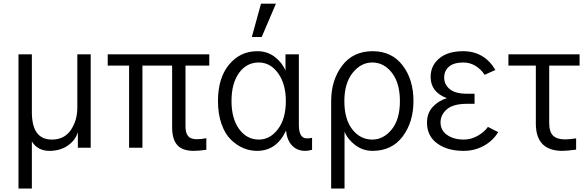

<svg xmlns="http://www.w3.org/2000/svg" viewBox="-20 -831 3305 1080"><path d="M84 229.5V-525.4H159.2V-200.2Q159.2 -45.9 271.5 -45.9Q341.8 -45.9 378.4 -99.6Q415 -153.3 415 -226.6V-525.4H490.2V0H418V-85H417Q403.3 -41 360.8 -11.7Q318.4 17.6 257.8 17.6Q192.4 17.6 159.2 -35.2V229.5Z M585.9 -461.9V-525.4H1157.2V-461.9H1023.4V-120.1Q1023.4 -83 1038.1 -65.4Q1052.7 -47.9 1085.9 -47.9Q1114.3 -47.9 1140.6 -53.7V11.7Q1095.7 17.6 1070.3 17.6Q1005.9 17.6 977.1 -15.1Q948.2 -47.9 948.2 -116.2V-461.9H781.2V0H706.1V-461.9Z M1206.1 -262.7Q1206.1 -392.6 1268.6 -467.8Q1331.1 -543 1426.8 -543Q1484.4 -543 1526.4 -510.3Q1568.4 -477.5 1585.9 -433.6V-525.4H1661.1V-128.9Q1661.1 -52.7 1705.1 -52.7Q1723.6 -52.7 1735.4 -55.7V11.7Q1713.9 17.6 1697.3 17.6Q1650.4 17.6 1622.1 -13.2Q1593.8 -43.9 1588.9 -96.7Q1536.1 17.6 1425.8 17.6Q1385.7 17.6 1348.6 2Q1311.5 -13.7 1278.8 -45.4Q1246.1 -77.1 1226.1 -133.3Q1206.1 -189.5 1206.1 -262.7ZM1282.2 -262.7Q1282.2 -164.1 1325.2 -105Q1368.2 -45.9 1436.5 -45.9Q1499 -45.9 1543.5 -104.5Q1587.9 -163.1 1587.9 -262.7Q1587.9 -358.4 1544.4 -418.9Q1501 -479.5 1435.5 -479.5Q1367.2 -479.5 1324.7 -420.9Q1282.2 -362.3 1282.2 -262.7ZM1396.5 -623 1448.2 -810.5H1532.2L1452.1 -623Z M2074.2 -45.9Q2136.7 -45.9 2183.1 -102.5Q2229.5 -159.2 2229.5 -262.7Q2229.5 -363.3 2184.6 -421.4Q2139.6 -479.5 2074.2 -479.5Q2009.8 -479.5 1963.4 -420.9Q1917 -362.3 1917 -262.7Q1917 -160.2 1961.9 -103Q2006.8 -45.9 2074.2 -45.9ZM1842.8 229.5V-261.7Q1842.8 -379.9 1904.3 -461.4Q1965.8 -543 2076.2 -543Q2183.6 -543 2244.6 -463.4Q2305.7 -383.8 2305.7 -262.7Q2305.7 -144.5 2245.1 -63.5Q2184.6 17.6 2075.2 17.6Q2021.5 17.6 1978 -15.1Q1934.6 -47.9 1918 -90.8V229.5Z M2381.8 -141.6Q2381.8 -194.3 2414.1 -229.5Q2446.3 -264.6 2492.2 -278.3V-279.3Q2402.3 -313.5 2402.3 -398.4Q2402.3 -461.9 2450.7 -502.4Q2499 -543 2585 -543Q2704.1 -543 2766.6 -437.5L2706.1 -410.2Q2686.5 -440.4 2655.3 -460Q2624 -479.5 2586.9 -479.5Q2533.2 -479.5 2505.9 -456.5Q2478.5 -433.6 2478.5 -394.5Q2478.5 -355.5 2509.8 -329.6Q2541 -303.7 2607.4 -303.7H2649.4V-247.1H2607.4Q2529.3 -247.1 2493.7 -216.3Q2458 -185.5 2458 -142.6Q2458 -97.7 2495.1 -71.8Q2532.2 -45.9 2588.9 -45.9Q2629.9 -45.9 2667.5 -67.4Q2705.1 -88.9 2724.6 -117.2L2782.2 -87.9Q2753.9 -40 2702.1 -11.2Q2650.4 17.6 2587.9 17.6Q2496.1 17.6 2439 -24.4Q2381.8 -66.4 2381.8 -141.6Z M2839.8 -461.9V-525.4H3240.2V-461.9H3069.3V-137.7Q3069.3 -89.8 3090.8 -68.4Q3112.3 -46.9 3158.2 -46.9Q3183.6 -46.9 3220.7 -52.7V10.7Q3168 17.6 3143.6 17.6Q2994.1 17.6 2994.1 -135.7V-461.9Z"/></svg>

Font: Gothic A1
Style: Regular
Weight: 400
Designer: HanYang I&C Co.,Ltd.
Foundry: HanYang I&C Co.,Ltd.
Version: Version 2.50